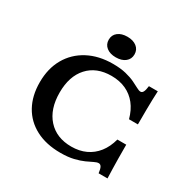

<svg xmlns="http://www.w3.org/2000/svg" viewBox="-169 -924 1100 1102"><g transform="rotate(30 381.0 -373.0)"><path d="M367.5 11.3Q272.5 11.3 204.1 -24.6Q135.6 -60.5 99.2 -126Q62.8 -191.6 62.8 -281.1Q62.8 -372.2 101.4 -439.7Q140.1 -507.3 210.5 -544.8Q281 -582.3 375.3 -582.3Q425.1 -582.3 461.3 -573.4Q497.5 -564.5 522.6 -552.4Q547.6 -540.3 563.8 -531.5Q579.9 -522.6 590.1 -522.6Q601 -522.6 607.2 -534.9Q613.5 -547.1 616.7 -574.2H675.6Q674 -544.4 673.2 -515.7Q672.4 -487 672 -449Q671.6 -411 671.6 -352.6H612.7Q598.2 -406.3 569.1 -443.2Q540 -480 497.8 -499.2Q455.6 -518.3 402.1 -518.3Q303.5 -518.3 247.3 -456.6Q191.1 -394.9 191.1 -286.7Q191.1 -177.2 248.1 -114Q305.2 -50.9 403.7 -50.9Q456.5 -50.9 498.3 -70.3Q540.1 -89.6 569.4 -126.9Q598.7 -164.2 613.1 -218.3H671.9Q671.9 -165.7 672.3 -127.9Q672.7 -90 673.6 -59.2Q674.4 -28.4 675.6 3.2H616.7Q613.5 -24.6 606.8 -36.1Q600.2 -47.6 588.9 -47.6Q576.7 -47.6 559.4 -38.7Q542.1 -29.8 516.3 -18.1Q490.5 -6.5 454 2.4Q417.4 11.3 367.5 11.3ZM368.7 -622.2Q330.1 -622.2 306.8 -640.7Q283.4 -659.3 283.4 -690.3Q283.4 -721.8 306.8 -740.1Q330.1 -758.5 368.7 -758.5Q407.4 -758.5 430.7 -740.1Q454.1 -721.8 454.1 -690.3Q454.1 -659.3 430.7 -640.7Q407.4 -622.2 368.7 -622.2Z"/></g></svg>

Font: Playfair 5pt SemiExpanded Light
Style: Regular
Weight: 300
Width: 6
Designer: Claus Eggers Sørensen
Foundry: Claus Eggers Sørensen
Version: Version 2.203